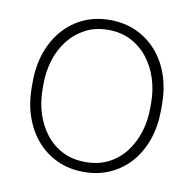

<svg xmlns="http://www.w3.org/2000/svg" viewBox="-67 -605 687 682"><g transform="rotate(10 277.0 -264.0)"><path d="M43.9 -254.9V-273.4Q43.9 -331.5 60.8 -379.9Q77.6 -428.2 108.4 -463.6Q139.2 -499 181.9 -518.6Q224.6 -538.1 276.9 -538.1Q329.1 -538.1 372.1 -518.6Q415 -499 446 -463.6Q477.1 -428.2 493.7 -379.9Q510.3 -331.5 510.3 -273.4V-254.9Q510.3 -196.8 493.7 -148.4Q477.1 -100.1 446.3 -64.7Q415.5 -29.3 372.8 -9.8Q330.1 9.8 277.8 9.8Q225.1 9.8 182.4 -9.8Q139.6 -29.3 108.6 -64.7Q77.6 -100.1 60.8 -148.4Q43.9 -196.8 43.9 -254.9ZM83 -273.4V-254.9Q83 -209 95.9 -167.7Q108.9 -126.5 133.8 -94.5Q158.7 -62.5 194.8 -44.2Q231 -25.9 277.8 -25.9Q323.7 -25.9 359.9 -44.2Q396 -62.5 420.7 -94.5Q445.3 -126.5 458.3 -167.7Q471.2 -209 471.2 -254.9V-273.4Q471.2 -318.4 458.3 -359.4Q445.3 -400.4 420.4 -432.6Q395.5 -464.8 359.4 -483.6Q323.2 -502.4 276.9 -502.4Q230.5 -502.4 194.6 -483.6Q158.7 -464.8 133.5 -432.6Q108.4 -400.4 95.7 -359.4Q83 -318.4 83 -273.4Z"/></g></svg>

Font: Roboto ExtraLight
Style: Regular
Weight: 250
Designer: Christian Robertson
Foundry: Google
Version: Version 3.009; 2024